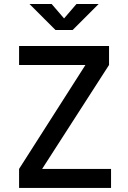

<svg xmlns="http://www.w3.org/2000/svg" viewBox="-20 -918 626 938"><path d="M147.5 -33.2 73.2 -92.8 438.5 -665 512.7 -600.6ZM73.2 0V-92.8H522.5V0ZM73.2 -600.6V-693.4H512.7V-600.6ZM251 -771.5 124 -898.4H232.4L297.9 -822.3H288.1L353.5 -898.4H461.9L335 -771.5Z"/></svg>

Font: Cascadia Mono
Style: Regular
Weight: 400
Monospace: yes
Designer: Aaron Bell
Foundry: Saja Typeworks
Version: Version 2102.003